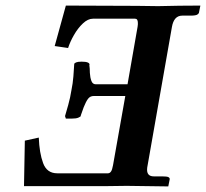

<svg xmlns="http://www.w3.org/2000/svg" viewBox="-20 -667 738 688"><path d="M216 -647 471 -646 547 -645Q579 -646 623 -646.5Q667 -647 698 -647L693 -622Q693 -619 687.5 -615Q682 -611 662 -611H633Q603 -611 596 -570L509 -75Q508 -71 507.5 -66.5Q507 -62 507 -59Q507 -35 531 -35H561Q579 -35 584 -32Q589 -29 588 -24L583 1L434 -1Q415 -1 395.5 -0.5Q376 0 357 0H66L69 -163L119 -174Q121 -119 134.5 -82.5Q148 -46 185 -46H367Q373 -46 377.5 -52Q382 -58 385 -75L429 -323H316Q303 -323 295.5 -313Q288 -303 280 -283L269 -252H270Q269 -249 261 -245.5Q253 -242 237 -242H216L213 -251Q217 -264 224.5 -291Q232 -318 236 -344Q241 -368 243 -393.5Q245 -419 246 -438Q247 -441 253 -443.5Q259 -446 272 -446H273Q301 -446 301 -435H300Q301 -428 301.5 -421Q302 -414 302 -406Q303 -389 307.5 -377Q312 -365 323 -365H437L473 -571Q474 -576 474 -579.5Q474 -583 474 -585Q474 -600 464 -600H313Q295 -600 277 -583Q259 -566 245 -541.5Q231 -517 224 -495L176 -502Z"/></svg>

Font: Libertinus Serif SemiBold
Style: Italic
Weight: 600
Italic angle: -11.5°
Designer: Philipp H. Poll, Khaled Hosny
Foundry: Caleb Maclennan
Version: Version 7.051;RELEASE